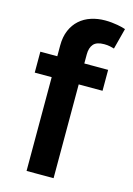

<svg xmlns="http://www.w3.org/2000/svg" viewBox="-117 -821 610 882"><g transform="rotate(15 188.5 -380.5)"><path d="M342.3 -446H229V0H100.5V-446H19.9V-545.5H100.5V-596.9Q100.5 -638.1 113.8 -669Q127.1 -699.9 150.2 -720.5Q173.3 -741.1 204.4 -751.2Q235.4 -761.4 271 -761.4Q287.6 -761.4 302.6 -759.8Q317.5 -758.2 330.1 -756Q342.7 -753.9 352.5 -751.2Q362.2 -748.6 368.6 -746.4L342.7 -647Q334.5 -649.5 322.3 -652.2Q310 -654.8 294.7 -654.8Q258.9 -654.8 244 -637.6Q229 -620.4 229 -588.4V-545.5H342.3Z"/></g></svg>

Font: Interop SemBd
Style: Regular
Weight: 600
Designer: Rasmus Andersson, Google, Jang Haemin
Foundry: jhaemin
Version: Version 1.008